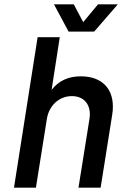

<svg xmlns="http://www.w3.org/2000/svg" viewBox="-20 -873 575 893"><path d="M418 -726 528 -853H436L367 -770L323 -853H231L299 -726ZM356 -518C300 -518 254 -499 220 -455L258 -700H155L45 0H147L198 -320C208 -383 256 -426 314 -426C367 -426 398 -392 398 -341C398 -334 397 -327 396 -319L345 0H448L502 -340C504 -353 505 -365 505 -377C505 -465 450 -518 356 -518Z"/></svg>

Font: Arthouse Owned Medium
Style: Italic
Weight: 500
Italic angle: -10°
Designer: Jeremy Tribby
Foundry: Tribby Type
Version: Version 1.000;PS 001.000;hotconv 1.0.88;makeotf.lib2.5.64775